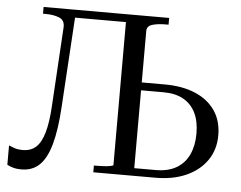

<svg xmlns="http://www.w3.org/2000/svg" viewBox="-51 -772 1069 850"><g transform="rotate(5 483.0 -347.5)"><path d="M227 -710H552V-675H227ZM184 -278 205 -627Q207 -659 182 -669.5Q157 -680 120 -680H109V-710H254L227 -275Q221 -174 203 -109.5Q185 -45 153.5 -15Q122 15 74 15Q50 15 34.5 10Q19 5 10 0V-86Q19 -82 34.5 -76.5Q50 -71 72 -71Q108 -71 131 -92Q154 -113 167 -159Q180 -205 184 -278ZM668 0H392V-30H398Q417 -30 435 -31Q453 -32 465.5 -34.5Q478 -37 478 -40V-710H667V-680H651Q620 -680 595.5 -673Q571 -666 571 -644V-34H666Q721 -34 758 -55.5Q795 -77 813.5 -117Q832 -157 832 -210Q832 -265 813.5 -302.5Q795 -340 759.5 -360Q724 -380 671 -380H531V-415H673Q752 -415 809.5 -390.5Q867 -366 898 -320.5Q929 -275 929 -211Q929 -148 896.5 -100.5Q864 -53 805.5 -26.5Q747 0 668 0Z"/></g></svg>

Font: Roboto Serif 144pt
Style: Regular
Weight: 400
Version: Version 1.008